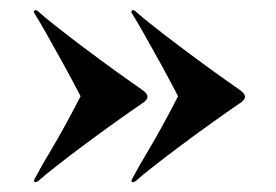

<svg xmlns="http://www.w3.org/2000/svg" viewBox="-20 -446 554 386"><path d="M472.5 -252Q472.5 -244.5 461.5 -238Q439.5 -223 409 -201.2Q378.5 -179.5 347.2 -156.2Q316 -133 290.8 -113.2Q265.5 -93.5 254 -83Q248 -78.5 245.5 -80Q243 -82 246 -87Q258 -110 281.5 -149.2Q305 -188.5 338 -252.5Q323 -281.5 304.8 -314.8Q286.5 -348 270.5 -376.2Q254.5 -404.5 246 -418Q242.5 -423 245.5 -425Q249 -427 254 -422Q263 -413.5 288 -393.8Q313 -374 345.2 -349.8Q377.5 -325.5 408.8 -303Q440 -280.5 461 -266Q472.5 -258 472.5 -252ZM276.5 -252Q276.5 -244.5 265.5 -238Q243.5 -223 213 -201.2Q182.5 -179.5 151.2 -156.2Q120 -133 94.8 -113.2Q69.5 -93.5 58 -83Q52 -78.5 49.5 -80Q47 -82 50 -87Q62 -110 85.5 -149.2Q109 -188.5 142 -252.5Q127 -281.5 108.8 -314.8Q90.5 -348 74.5 -376.2Q58.5 -404.5 50 -418Q46.5 -423 49.5 -425Q53 -427 58 -422Q67 -413.5 92 -393.8Q117 -374 149.2 -349.8Q181.5 -325.5 212.8 -303Q244 -280.5 265 -266Q276.5 -258 276.5 -252Z"/></svg>

Font: Fraunces 144pt
Style: Bold
Weight: 700
Version: Version 1.000;[b76b70a41]